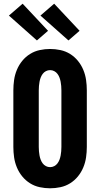

<svg xmlns="http://www.w3.org/2000/svg" viewBox="-20 -1007 540 1035"><path d="M250 8Q222 8 194 2Q166 -4 142 -19Q118 -34 100 -56Q82 -78 71 -104.5Q60 -131 56 -159Q52 -187 52 -215V-520Q52 -548 56 -576Q60 -604 71 -630.5Q82 -657 100 -679Q118 -701 142 -716Q166 -731 194 -737Q222 -743 250 -743Q278 -743 306 -737Q334 -731 358 -716Q382 -701 400 -679Q418 -657 429 -630.5Q440 -604 444 -576Q448 -548 448 -520V-215Q448 -187 444 -159Q440 -131 429 -104.5Q418 -78 400 -56Q382 -34 358 -19Q334 -4 306 2Q278 8 250 8ZM250 -106Q262 -106 272.5 -111.5Q283 -117 290 -126.5Q297 -136 301 -147Q305 -158 307 -169Q309 -180 310 -191.5Q311 -203 311 -215V-520Q311 -532 310 -543.5Q309 -555 307 -566Q305 -577 301 -588Q297 -599 290 -608.5Q283 -618 272.5 -623.5Q262 -629 250 -629Q238 -629 227.5 -623.5Q217 -618 210 -608.5Q203 -599 199 -588Q195 -577 193 -566Q191 -555 190 -543.5Q189 -532 189 -520V-215Q189 -203 190 -191.5Q191 -180 193 -169Q195 -158 199 -147Q203 -136 210 -126.5Q217 -117 227.5 -111.5Q238 -106 250 -106ZM349 -789 198 -923 272 -987 409 -841ZM179 -789 28 -923 102 -987 239 -841Z"/></svg>

Font: Iosevka Curly Slab Heavy
Style: Regular
Weight: 900
Monospace: yes
Designer: Belleve Invis
Foundry: Belleve Invis
Version: Version 22.1.2; ttfautohint (v1.8.4)